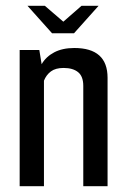

<svg xmlns="http://www.w3.org/2000/svg" viewBox="-20 -644 435 664"><path d="M75 -624H135L199 -569L262 -624H321L236 -529H160ZM48 -471H116L124 -422Q139 -448 167.5 -463Q196 -478 237 -478Q352 -478 352 -375V0H268V-347Q268 -380 250 -394.5Q232 -409 200 -409Q172 -409 156 -397Q140 -385 132 -365V0H48Z"/></svg>

Font: Smooch Sans SemiBold
Style: Bold
Weight: 600
Designer: Robert E. Leuschke
Foundry: Robert E. Leuschke
Version: Version 1.010; ttfautohint (v1.8.3)